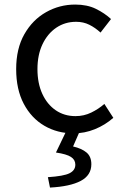

<svg xmlns="http://www.w3.org/2000/svg" viewBox="-20 -577 550 850"><path d="M305.9 13.4Q233.9 13.4 176.3 -20.3Q118.7 -54 85.1 -117.6Q51.6 -181.2 51.6 -271Q51.6 -361.9 87.9 -425.7Q124.2 -489.4 183.9 -523.1Q243.5 -556.8 312.8 -556.8Q366 -556.8 404.6 -537.8Q443.1 -518.9 471.5 -492.7L425 -432.8Q401.8 -454.3 375.4 -467.4Q349.1 -480.5 317.1 -480.5Q267.7 -480.5 228.9 -454.2Q190.2 -427.8 168 -380.8Q145.8 -333.8 145.8 -271Q145.8 -208.7 167.2 -161.8Q188.7 -114.9 226.6 -88.9Q264.5 -62.9 314.3 -62.9Q351.7 -62.9 384 -78.7Q416.3 -94.4 442 -116.9L481.7 -55.4Q445.2 -23.3 399.9 -5Q354.6 13.4 305.9 13.4ZM201.3 253.4 192 207.4Q262.3 202.8 287.9 189.9Q313.5 177 313.5 152Q313.5 130.5 294.4 117.9Q275.2 105.2 227.7 98.2L276.4 -3.2H336.1L303.5 71.4Q341.6 80.2 363 98.1Q384.4 116 384.4 150.1Q384.4 199.1 337.2 224Q290 248.8 201.3 253.4Z"/></svg>

Font: Noto Sans KR Thin
Style: Regular
Weight: 100
Designer: Ryoko NISHIZUKA 西塚涼子 (kana, bopomofo & ideographs); Paul D. Hunt (Latin, Greek & Cyrillic); Sandoll Communications 산돌커뮤니
Foundry: Adobe
Version: Version 2.004-H2;hotconv 1.0.118;makeotfexe 2.5.65603